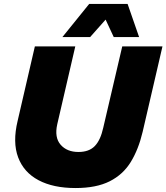

<svg xmlns="http://www.w3.org/2000/svg" viewBox="-20 -938 840 969"><path d="M624 -918 682 -751H554L513 -839L435 -751H295L430 -918ZM361 11Q249 11 174.5 -28.5Q100 -68 71.5 -144Q43 -220 69 -328L156 -704H360L269 -311Q254 -244 286 -207.5Q318 -171 376 -171Q429 -171 458 -200.5Q487 -230 501 -293L597 -704H800L700 -273Q679 -184 640 -120.5Q601 -57 533.5 -23Q466 11 361 11Z"/></svg>

Font: Prodigy Sans ExtraBold
Style: Italic
Weight: 800
Italic angle: -13°
Designer: Wei Huang
Foundry: Wei Huang
Version: Version 1.003; ttfautohint (v1.8.3)